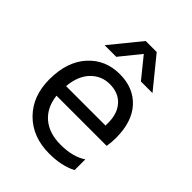

<svg xmlns="http://www.w3.org/2000/svg" viewBox="-207 -823 936 936"><g transform="rotate(45 261.0 -355.5)"><path d="M443 -26Q384 5 299 5Q184 5 113.5 -65.5Q43 -136 43 -252Q43 -373 106 -443Q169 -513 268 -513Q363 -513 419 -452Q475 -391 475 -279Q475 -247 470 -220H124Q133 -145 181 -105Q229 -65 307 -65Q392 -65 443 -100ZM268 -444Q211 -444 171 -403Q131 -362 124 -286H396V-306Q396 -369 362 -406.5Q328 -444 268 -444ZM196 -560H116L243 -716H319L446 -560H366L281 -665Z"/></g></svg>

Font: Hind Vadodara
Style: Regular
Weight: 400
Designer: Hitesh Malaviya
Foundry: Indian Type Foundry
Version: Version 1.001;PS 1.0;hotconv 1.0.86;makeotf.lib2.5.63406; tt